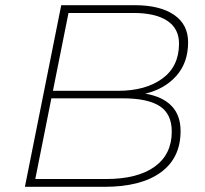

<svg xmlns="http://www.w3.org/2000/svg" viewBox="-20 -720 790 740"><path d="M676 -215Q676 -111 599.5 -55.5Q523 0 383 0H76L216 -700H499Q596 -700 650.5 -663Q705 -626 705 -557Q705 -479 660 -428Q615 -377 540 -359Q606 -348 641 -312Q676 -276 676 -215ZM184 -370H435Q541 -370 605.5 -417Q670 -464 670 -552Q670 -610 624.5 -640Q579 -670 495 -670H244ZM642 -213Q642 -281 595.5 -311Q549 -341 454 -341H178L116 -30H388Q510 -30 576 -77.5Q642 -125 642 -213Z"/></svg>

Font: Montserrat Alternates ExLight
Style: Italic
Weight: 275
Italic angle: -11.3°
Designer: Julieta Ulanovsky
Foundry: Julieta Ulanovsky
Version: Version 7.200